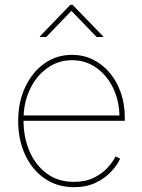

<svg xmlns="http://www.w3.org/2000/svg" viewBox="-20 -778 599 809"><path d="M291.5 10.7Q221.2 10.7 168.2 -25.9Q115.2 -62.5 85.9 -125.7Q56.6 -189 56.6 -268.6Q56.6 -347.7 86.2 -410.9Q115.7 -474.1 167 -510.5Q218.3 -546.9 283.2 -546.9Q331.5 -546.9 372.1 -526.9Q412.6 -506.8 442.6 -470.9Q472.7 -435.1 489.3 -386.7Q505.9 -338.4 505.9 -281.7V-269H68.4V-291.5H493.2L483.4 -283.2Q483.4 -351.1 457.3 -405.8Q431.2 -460.4 386 -492.4Q340.8 -524.4 283.2 -524.4Q226.1 -524.4 179.7 -491.5Q133.3 -458.5 106.2 -401.9Q79.1 -345.2 79.1 -273.4V-270.5Q79.1 -199.2 104.5 -140.4Q129.9 -81.5 177.5 -46.6Q225.1 -11.7 291.5 -11.7Q340.8 -11.7 376 -29.3Q411.1 -46.9 433.8 -72Q456.5 -97.2 466.8 -119.1L486.3 -109.4Q474.1 -82.5 448.2 -54.7Q422.4 -26.9 383.3 -8.1Q344.2 10.7 291.5 10.7ZM174.8 -622.1H147.9V-624.5L276.4 -757.8H285.6L415 -624.5V-622.1H387.2L280.8 -732.4Z"/></svg>

Font: Inter 18pt Thin
Style: Regular
Weight: 250
Designer: Rasmus Andersson
Foundry: rsms
Version: Version 4.001;git-66647c0bb